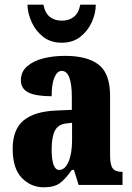

<svg xmlns="http://www.w3.org/2000/svg" viewBox="-20 -788 563 818"><path d="M166 10Q112 10 73 -30Q34 -70 34 -154Q34 -236 80 -274.5Q126 -313 218 -317L286 -320V-374Q286 -486 243 -486Q224 -486 212 -458.5Q200 -431 200 -378Q133 -378 101 -394Q69 -410 69 -446Q69 -482 95 -505Q121 -528 163.5 -539Q206 -550 257 -550Q353 -550 401 -512Q449 -474 449 -380V-126Q449 -86 460 -71Q471 -56 499 -56H502V0H315L295 -64H286Q258 -24 234 -7Q210 10 166 10ZM232 -64Q257 -64 272 -99Q287 -134 287 -191V-265L262 -262Q227 -258 213.5 -230.5Q200 -203 200 -150Q200 -109 208 -86.5Q216 -64 232 -64ZM243 -606Q196 -606 164 -631Q132 -656 115 -693.5Q98 -731 97 -768H165Q172 -732 192.5 -716Q213 -700 243 -700Q274 -700 294.5 -716Q315 -732 322 -768H388Q388 -731 371 -693.5Q354 -656 322 -631Q290 -606 243 -606Z"/></svg>

Font: Noto Serif Tamil ExtraCondensed Black
Style: Italic
Weight: 900
Width: 2
Italic angle: -12°
Designer: Indian Type Foundry, Tom Grace, and the Monotype Design Team
Foundry: Monotype Imaging Inc.
Version: Version 2.003; ttfautohint (v1.8.4.7-5d5b)